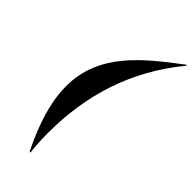

<svg xmlns="http://www.w3.org/2000/svg" viewBox="-310 -848 1118 1118"><g transform="rotate(45 248.5 -289.0)"><path d="M85 -207C85 -31 172 146 205 213H212C207 179 203 124 203 59C203 -250 289 -535 497 -787L493 -791C291 -638 85 -480 85 -207Z"/></g></svg>

Font: Nyght Serif Bold Italic
Style: Regular
Weight: 700
Italic angle: -16°
Designer: Maksym Kobuzan
Version: Version 0.410;Glyphs 3.1.2 (3151)